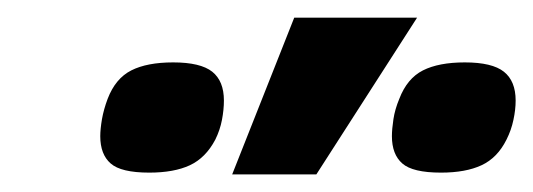

<svg xmlns="http://www.w3.org/2000/svg" viewBox="-20 -786 600 216"><path d="M449.2 -766.1 335.9 -589.8H241.2L311 -766.1ZM231.9 -672.9Q231.9 -662.6 229.7 -651.1Q227.5 -639.6 222.2 -628.9Q211.4 -608.4 193.6 -600.1Q175.8 -591.8 147.9 -591.8Q116.2 -591.8 104.5 -602.1Q92.8 -612.3 92.8 -632.8Q92.8 -640.6 94.7 -651.9Q96.7 -663.1 101.1 -674.8Q109.9 -697.8 127.7 -706.8Q145.5 -715.8 174.8 -715.8Q205.6 -715.8 218.8 -705.3Q231.9 -694.8 231.9 -672.9ZM560.1 -672.9Q560.1 -662.6 557.6 -651.1Q555.2 -639.6 549.8 -628.9Q539.6 -608.4 521.7 -600.1Q503.9 -591.8 476.1 -591.8Q444.3 -591.8 432.6 -602.1Q420.9 -612.3 420.9 -632.8Q420.9 -640.6 422.6 -651.9Q424.3 -663.1 429.2 -674.8Q438 -697.8 455.8 -706.8Q473.6 -715.8 502.9 -715.8Q533.7 -715.8 546.9 -705.3Q560.1 -694.8 560.1 -672.9Z"/></svg>

Font: Clear Sans
Style: Bold Italic
Weight: 700
Italic angle: -12°
Foundry: Intel Corporation
Version: Version 1.00